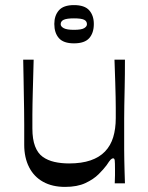

<svg xmlns="http://www.w3.org/2000/svg" viewBox="-20 -719 581 753"><path d="M235 14Q185 14 149 -6Q113 -26 94 -63.5Q75 -101 75 -151Q75 -196 75 -229.5Q75 -263 74.5 -291Q74 -319 73.5 -346.5Q73 -374 72.5 -407Q72 -440 71 -485H112Q111 -441 110 -410Q109 -379 108.5 -355.5Q108 -332 107.5 -311.5Q107 -291 107 -268Q107 -245 107 -215Q107 -173 117.5 -145.5Q128 -118 147.5 -104Q167 -90 193.5 -84Q220 -78 251 -78Q300 -78 335 -90Q370 -102 392 -125Q414 -148 424 -181Q434 -214 434 -256Q434 -278 434 -296.5Q434 -315 433.5 -338Q433 -361 432 -396Q431 -431 429 -485H470Q470 -423 469 -379Q468 -335 467.5 -305Q467 -275 467 -253.5Q467 -232 467 -214.5Q467 -197 467 -179Q467 -153 467 -132Q467 -111 467.5 -91Q468 -71 468.5 -49Q469 -27 470 0H430Q431 -18 431 -31.5Q431 -45 431 -55Q431 -81 430 -89.5Q429 -98 424 -98Q419 -98 414 -93Q409 -88 398 -71Q387 -56 367 -36Q347 -16 315 -1Q283 14 235 14ZM270 -549Q229 -549 211 -569.5Q193 -590 193 -625Q193 -658 211 -678.5Q229 -699 270 -699Q312 -699 330 -678.5Q348 -658 348 -625Q348 -590 330 -569.5Q312 -549 270 -549ZM270 -602Q299 -602 310 -608.5Q321 -615 321 -624Q321 -636 310 -641.5Q299 -647 270 -647Q242 -647 230 -641.5Q218 -636 218 -624Q218 -615 230 -608.5Q242 -602 270 -602Z"/></svg>

Font: Ojuju Medium
Style: Regular
Weight: 500
Designer: Chisaokwu Joboson, Mirko Velimirovic
Foundry: Udi Foundry
Version: Version 1.000